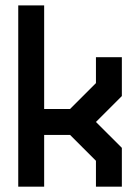

<svg xmlns="http://www.w3.org/2000/svg" viewBox="-20 -704 528 724"><path d="M48.8 -683.6H146.5V-293H244.1L341.8 -390.6V-488.3H439.5V-341.8L341.8 -244.1L439.5 -146.5V0H341.8V-97.7L244.1 -195.3H146.5V0H48.8Z"/></svg>

Font: BabelStone Runic Norse
Style: Regular
Weight: 400
Designer: Andrew West
Foundry: BabelStone
Version: Version 3.002 March 14, 2022